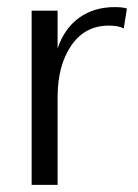

<svg xmlns="http://www.w3.org/2000/svg" viewBox="-20 -520 389 540"><path d="M69 -490H142V-384Q161 -440 202.5 -470Q244 -500 303 -500Q325 -500 337 -496L328 -440Q313 -448 286 -448Q219 -448 180.5 -392Q142 -336 142 -247V0H69Z"/></svg>

Font: Fahkwang Light
Style: Regular
Weight: 300
Version: Version 1.000; ttfautohint (v1.6)